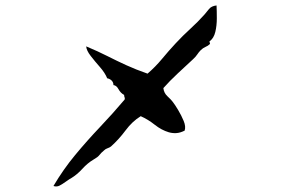

<svg xmlns="http://www.w3.org/2000/svg" viewBox="-20 -694 1040 704"><path d="M774 -674Q775 -654 775 -627Q775 -600 769.5 -577Q764 -554 749 -543Q747 -542 749 -538Q751 -534 749 -532Q743 -526 733.5 -522Q724 -518 716 -510Q709 -503 703 -494Q697 -485 688 -477Q662 -453 632 -425Q602 -397 579 -371Q581 -353 594 -341Q607 -329 613 -321Q621 -311 633 -291Q645 -271 653.5 -250.5Q662 -230 657 -215Q641 -207 627 -206Q613 -205 599 -209Q572 -217 547.5 -236.5Q523 -256 496 -268Q465 -249 440.5 -216Q416 -183 387 -157Q382 -153 374.5 -150.5Q367 -148 362 -143Q350 -133 344.5 -125.5Q339 -118 323 -109Q301 -96 282 -75Q263 -54 240 -40Q234 -37 229.5 -33.5Q225 -30 220 -27Q209 -19 198.5 -13.5Q188 -8 176 -12Q212 -73 255.5 -125.5Q299 -178 346 -227.5Q393 -277 437 -329Q438 -333 437.5 -335Q437 -337 436 -339Q435 -343 435 -346Q422 -353 414.5 -367Q407 -381 396 -382Q396 -392 389.5 -398.5Q383 -405 373 -407Q365 -427 346.5 -448Q328 -469 312.5 -489Q297 -509 296 -524Q339 -506 373.5 -488.5Q408 -471 443 -455Q478 -439 521 -424Q550 -449 574 -478Q598 -507 624 -535Q650 -563 678 -588.5Q706 -614 730 -641Q737 -649 746 -660.5Q755 -672 774 -674Z"/></svg>

Font: Yuji Boku
Style: Regular
Weight: 400
Designer: Kataoka Yuji
Foundry: Kinuta Font Factory
Version: Version 3.002